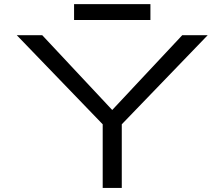

<svg xmlns="http://www.w3.org/2000/svg" viewBox="-20 -923 1102 943"><path d="M484.4 0V-312.5L62.5 -750H187.5L531.2 -382.8L875 -750H1000L578.1 -312.5V0ZM343.8 -824.7V-902.8H718.8V-824.7Z"/></svg>

Font: Michroma
Style: Regular
Weight: 400
Designer: Vernon Adams
Foundry: Vernon Adams
Version: Version 1.100; ttfautohint (v1.8.4.7-5d5b);gftools[0.9.29]